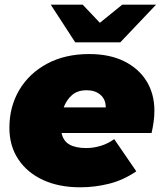

<svg xmlns="http://www.w3.org/2000/svg" viewBox="-20 -787 688 817"><path d="M321 10Q231 10 163.5 -21Q96 -52 58 -109Q20 -166 20 -243Q20 -333 62 -404Q104 -475 180.5 -516Q257 -557 359 -557Q447 -557 509 -526Q571 -495 604 -441Q637 -387 637 -316Q637 -291 633.5 -267Q630 -243 625 -221H242Q249 -187 275.5 -172Q302 -157 347 -157Q378 -157 409 -166.5Q440 -176 466 -195L560 -58Q504 -20 443.5 -5Q383 10 321 10ZM251 -330H430Q430 -364 407.5 -383.5Q385 -403 349 -403Q310 -403 286.5 -382.5Q263 -362 251 -330ZM300 -607 196 -767H332L405 -690L500 -767H644L492 -607Z"/></svg>

Font: Montserrat Black
Style: Italic
Weight: 900
Italic angle: -11.3°
Designer: Julieta Ulanovsky
Foundry: Julieta Ulanovsky
Version: Version 9.000; ttfautohint (v1.8.4.7-5d5b)